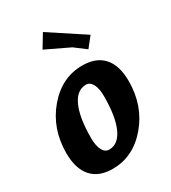

<svg xmlns="http://www.w3.org/2000/svg" viewBox="-188 -852 862 967"><g transform="rotate(-30 243.0 -368.5)"><path d="M305 -510Q385 -510 427 -463Q469 -416 469 -325Q469 -183 384 -82.5Q299 18 179 18Q99 18 57 -29.5Q15 -77 15 -167Q15 -309 100 -409.5Q185 -510 305 -510ZM273 -417Q219 -417 190 -353Q161 -289 161 -171Q161 -126 174.5 -100.5Q188 -75 212 -75Q265 -75 294 -139Q323 -203 323 -321Q323 -366 309.5 -391.5Q296 -417 273 -417ZM419 -623 373 -565 308 -614 172 -679 218 -755Z"/></g></svg>

Font: Andada
Style: Bold Italic
Weight: 700
Italic angle: -8.29999°
Designer: Carolina Giovagnoli
Foundry: Carolina Giovagnoli
Version: Version 1.003